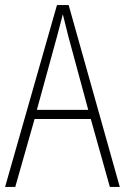

<svg xmlns="http://www.w3.org/2000/svg" viewBox="-20 -828 491 755"><path d="M412 -93H451L250 -808H204L0 -93H40L116 -360H337ZM249 -684 327 -396H125L204 -684C212 -716 220 -742 227 -772C234 -742 242 -714 249 -684Z"/></svg>

Font: Noto Sans Telugu UI Condensed ExtraLight
Style: Regular
Weight: 200
Width: 3
Designer: Jelle Bosma - Monotype Design Team
Foundry: Monotype Imaging Inc.
Version: Version 2.005